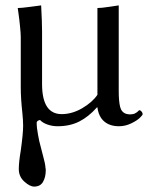

<svg xmlns="http://www.w3.org/2000/svg" viewBox="-20 -459 555 713"><path d="M341.8 -60.1H339.8Q309.1 -25.4 274.4 -7.8Q239.7 9.8 193.8 9.8Q173.8 9.8 156 3.4Q138.2 -2.9 128.9 -13.2Q124.5 -13.2 120.4 -10.3Q116.2 -7.3 116.2 -3.9Q116.2 15.6 121.1 41Q123.5 58.6 134.8 100.1Q136.2 106 140.4 121.6Q144.5 137.2 146.5 146.5Q148.4 155.8 148.9 164.1Q149.9 167 149.9 173.8Q149.9 198.2 139.9 216.1Q129.9 233.9 106.9 233.9Q90.8 233.9 70.3 215.3Q49.8 196.8 49.8 168.9Q49.8 143.1 57.1 100.1Q65.9 37.6 65.9 7.8Q65.9 -11.7 63 -40Q57.1 -93.8 57.1 -133.8V-321.8Q57.1 -334 54.4 -360.8Q51.8 -387.7 48.8 -408.2L45.9 -429.2Q59.6 -429.2 92 -433.6Q124.5 -438 132.8 -439Q136.2 -375 136.2 -342.8V-147Q136.2 -35.2 209 -35.2Q247.6 -35.2 285.2 -57.1Q322.8 -79.1 341.8 -106.9V-429.2Q356.4 -429.2 386.5 -433.8Q416.5 -438.5 420.9 -439V-121.1Q420.9 -83.5 426 -62.5Q431.2 -41.5 449.2 -36.1Q457 -34.2 462.9 -34.2Q474.1 -34.2 481.7 -38.1Q489.3 -42 492.7 -45.9Q496.1 -49.8 498 -49.8Q501.5 -49.8 505.6 -44.9Q509.8 -40 509.8 -35.2Q509.8 -31.7 499.3 -21.5Q488.8 -11.2 467 -0.7Q445.3 9.8 421.9 9.8Q387.7 9.8 366.9 -8.1Q346.2 -25.9 341.8 -60.1Z"/></svg>

Font: Common Serif
Style: Regular
Weight: 400
Designer: Philipp H. Poll, Khaled Hosny
Foundry: Stefan Peev, Context Ltd.
Version: Version 1.026